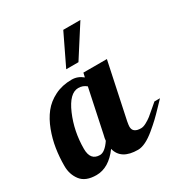

<svg xmlns="http://www.w3.org/2000/svg" viewBox="-193 -881 969 1019"><g transform="rotate(-30 291.5 -372.0)"><path d="M317 -500H461L389 -160Q385 -138 385 -129Q385 -91 435 -91Q449 -91 467.5 -101Q486 -111 500 -122Q514 -133 536 -152.5Q558 -172 567 -179H601Q597 -175 567.5 -144Q538 -113 518.5 -94.5Q499 -76 469 -51Q439 -26 412.5 -13Q386 0 364 0Q261 0 242 -76Q182 6 106 6Q40 6 11 -31.5Q-18 -69 -18 -121Q-18 -175 -10 -226.5Q-2 -278 17 -328.5Q36 -379 65 -416Q94 -453 140 -476Q186 -499 244 -499Q281 -499 311 -474ZM252 -443Q198 -443 157.5 -349Q117 -255 117 -148Q117 -77 175 -77Q205 -77 239 -127Q240 -142 245 -160L301 -425Q280 -443 252 -443ZM247 -561 338 -750H443L322 -561Z"/></g></svg>

Font: Lobster 1.3
Style: Regular
Weight: 400
Designer: Pablo Impallari
Foundry: Pablo Impallari. www.impallari.com
Version: Version 1.003 2010